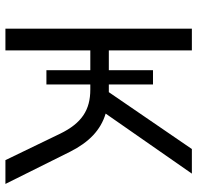

<svg xmlns="http://www.w3.org/2000/svg" viewBox="-30 -716 745 726"><g transform="rotate(90 343.0 -352.5)"><path d="M88 0H170V-321H245V-155H299V-321H318C395 -321 445 -289 485 -207L585 0H675L553 -245C517 -316 472 -360 409 -379L636 -705H543L328 -391H299V-558H245V-391H170V-705H88Z"/></g></svg>

Font: Poppy and Pepper
Style: Regular
Weight: 400
Designer: Thy Ha
Foundry: Thy Ha
Version: Version 0.001;Glyphs 3.2 (3227)